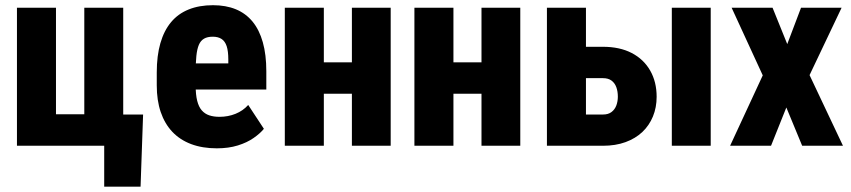

<svg xmlns="http://www.w3.org/2000/svg" viewBox="-20 -558 3256 735"><path d="M44.9 0V-528.3H194.3V-120.6H302.7V-528.3H451.7V0ZM527.8 -119.6 518.1 156.7H378.9V0H330.6V-119.6Z M810.1 9.8Q754.9 9.8 711.9 -6.3Q668.9 -22.5 639.6 -53.5Q610.4 -84.5 595.2 -129.2Q580.1 -173.8 580.1 -231V-280.8Q580.1 -344.7 594 -392.8Q607.9 -440.9 634.8 -473.1Q661.6 -505.4 702.1 -521.7Q742.7 -538.1 795.4 -538.1Q844.7 -538.1 882.8 -522.5Q920.9 -506.8 946.8 -475.3Q972.7 -443.8 986.1 -396.2Q999.5 -348.6 999.5 -285.2V-215.3H639.2V-315.4H854V-330.1Q854 -362.3 847.7 -381.3Q841.3 -400.4 828.1 -408.9Q814.9 -417.5 794.4 -417.5Q773.9 -417.5 761 -409.9Q748 -402.3 741.2 -386.2Q734.4 -370.1 731.7 -343.8Q729 -317.4 729 -280.8V-231Q729 -195.3 734.9 -172.1Q740.7 -148.9 752.4 -135.5Q764.2 -122.1 781 -116.5Q797.9 -110.8 820.3 -110.8Q853 -110.8 881.6 -122.3Q910.2 -133.8 930.2 -156.2L990.2 -64.9Q976.1 -47.4 950.9 -29.8Q925.8 -12.2 890.4 -1.2Q855 9.8 810.1 9.8Z M1377.9 -319.3V-199.2H1168V-319.3ZM1219.7 -528.3V0H1070.3V-528.3ZM1475.6 -528.3V0H1327.1V-528.3Z M1874 -319.3V-199.2H1664.1V-319.3ZM1715.8 -528.3V0H1566.4V-528.3ZM1971.7 -528.3V0H1823.2V-528.3Z M2166.5 -378.9H2288.1Q2352.5 -378.9 2398.4 -355Q2444.3 -331.1 2469 -287.8Q2493.7 -244.6 2493.7 -187.5Q2493.7 -146.5 2479.5 -112.1Q2465.3 -77.6 2439 -52.7Q2412.6 -27.8 2374.5 -13.9Q2336.4 0 2288.1 0H2073.7V-528.3H2223.1V-119.6H2288.1Q2308.6 -119.6 2321 -129.2Q2333.5 -138.7 2339.4 -154.3Q2345.2 -169.9 2345.2 -188Q2345.2 -208 2339.4 -224.1Q2333.5 -240.2 2321 -249.5Q2308.6 -258.8 2288.1 -258.8H2166.5ZM2700.7 -528.3V0H2551.8V-528.3Z M2937.5 -528.3 2993.7 -389.2 3046.4 -528.3H3201.7L3079.1 -270.5L3207 0H3050.8L2990.2 -146.5L2931.6 0H2774.9L2899.9 -269.5L2780.8 -528.3Z"/></svg>

Font: Roboto Condensed ExtraBold
Style: Regular
Weight: 800
Designer: Christian Robertson
Foundry: Google
Version: Version 3.008; 2023